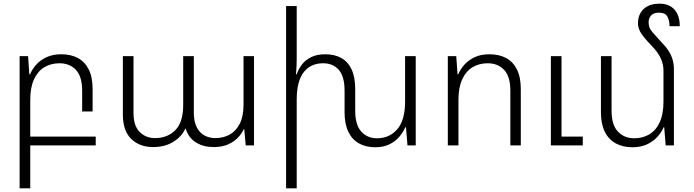

<svg xmlns="http://www.w3.org/2000/svg" viewBox="-20 -793 3786 1047"><path d="M87 234V-487H133L140 -388H144Q156 -417 179 -442Q202 -467 235.5 -482Q269 -497 314 -497Q367 -497 405 -476.5Q443 -456 464 -414Q485 -372 485 -307V-185H428V-298Q428 -376 394 -412Q360 -448 304 -448Q258 -448 222 -426.5Q186 -405 165.5 -360.5Q145 -316 145 -249V234ZM111 -48H502V0H111Z M815 9Q742 9 696 -35Q650 -79 650 -169V-487H708V-178Q708 -107 741.5 -73.5Q775 -40 825 -40Q894 -40 936.5 -83.5Q979 -127 979 -222V-487H1037V-178Q1037 -131 1052.5 -100Q1068 -69 1094.5 -54.5Q1121 -40 1154 -40Q1198 -40 1232.5 -59Q1267 -78 1287.5 -118.5Q1308 -159 1308 -222V-487H1365V0H1320L1312 -88H1309Q1298 -64 1277 -42Q1256 -20 1223.5 -5.5Q1191 9 1144 9Q1090 9 1049 -16Q1008 -41 993 -91H990Q971 -48 925 -19.5Q879 9 815 9Z M2189 -487H2247V0H2202L2194 -99H2190Q2178 -71 2156.5 -46Q2135 -21 2102.5 -5.5Q2070 10 2025 10Q1975 10 1937.5 -11Q1900 -32 1879.5 -74.5Q1859 -117 1859 -180V-298Q1859 -376 1827.5 -412Q1796 -448 1742 -448Q1674 -448 1636 -399Q1598 -350 1598 -249V234H1540V-760H1598V-471Q1598 -449 1597 -430Q1596 -411 1594 -388H1598Q1608 -418 1627.5 -442.5Q1647 -467 1678 -482Q1709 -497 1754 -497Q1805 -497 1841.5 -476.5Q1878 -456 1897.5 -414Q1917 -372 1917 -307V-189Q1917 -112 1950 -75.5Q1983 -39 2036 -39Q2104 -39 2146.5 -88.5Q2189 -138 2189 -239Z M2422 0V-487H2468L2475 -388H2479Q2491 -417 2514 -442Q2537 -467 2570.5 -482Q2604 -497 2649 -497Q2702 -497 2740 -476.5Q2778 -456 2799 -414Q2820 -372 2820 -307V0H2763V-298Q2763 -376 2729 -412Q2695 -448 2639 -448Q2593 -448 2557 -426.5Q2521 -405 2500.5 -360.5Q2480 -316 2480 -249V0ZM2984 0V-487H3042V-48H3158V0Z M3655 -413V0H3610L3602 -99H3599Q3587 -71 3564 -46Q3541 -21 3507.5 -5.5Q3474 10 3428 10Q3377 10 3338 -11Q3299 -32 3278 -74.5Q3257 -117 3257 -180V-487H3315V-189Q3315 -112 3349.5 -75.5Q3384 -39 3439 -39Q3485 -39 3521 -60.5Q3557 -82 3577.5 -126.5Q3598 -171 3598 -239V-410Q3598 -442 3583 -475Q3568 -508 3535 -542Q3507 -571 3490.5 -591.5Q3474 -612 3466.5 -630Q3459 -648 3459 -668Q3459 -698 3472.5 -722Q3486 -746 3512 -759.5Q3538 -773 3577 -773Q3612 -773 3636.5 -758.5Q3661 -744 3674 -716.5Q3687 -689 3687 -650H3631Q3631 -682 3619 -703Q3607 -724 3574 -724Q3545 -724 3531 -709Q3517 -694 3517 -672Q3517 -656 3521.5 -643.5Q3526 -631 3541 -614Q3556 -597 3585 -565Q3610 -540 3625.5 -516Q3641 -492 3648 -467Q3655 -442 3655 -413Z"/></svg>

Font: Noto Sans Armenian Light
Style: Regular
Weight: 300
Designer: Monotype Design Team
Foundry: Monotype Imaging Inc.
Version: Version 2.007